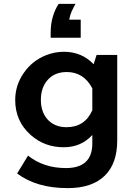

<svg xmlns="http://www.w3.org/2000/svg" viewBox="-20 -847 710 986"><path d="M394.5 -746.1V-653.3H240.2V-677.7Q240.2 -723.6 251.2 -761Q262.2 -798.3 281.2 -827.1H367.7Q355.5 -805.2 347.4 -786.9Q339.4 -768.6 335.4 -746.1ZM476.1 -564.9H582V-126Q582 -8.8 520 53.2Q455.1 119.1 327.6 119.1Q168 119.1 67.9 43.9L124 -47.9Q204.1 16.1 318.4 16.1Q454.1 16.1 454.1 -110.8V-153.8Q396.5 -90.8 307.1 -90.8Q208 -90.8 137.2 -154.3Q58.1 -224.6 58.1 -333.5Q58.1 -409.7 102.5 -473.1Q145 -534.2 213.9 -562.5Q259.8 -581.1 308.1 -581.1Q399.9 -581.1 460.9 -517.1ZM454.1 -280.8V-393.1Q410.2 -477.1 322.8 -477.1Q259.3 -477.1 223.1 -434.6Q189.9 -395.5 189.9 -334Q189.9 -273.4 223.1 -234.9Q259.3 -193.8 321.8 -193.8Q415.5 -193.8 454.1 -280.8Z"/></svg>

Font: BIZ UDPGothic
Style: Bold
Weight: 700
Designer: TypeBank Co., Ltd.
Foundry: Morisawa Inc.
Version: Version 1.051